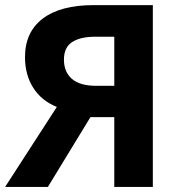

<svg xmlns="http://www.w3.org/2000/svg" viewBox="-25 -734 710 754"><path d="M423.8 -589.8H349.1Q290.5 -589.8 258.3 -568.8Q226.1 -547.9 226.1 -499.8Q226.1 -451.7 257.3 -424.3Q288.6 -397 353 -397H423.8ZM73.2 -509.8Q73.2 -607.9 142.8 -660.9Q212.4 -713.9 342.8 -713.9H575.2V0H423.8V-273.9H330.1L163.1 0H-4.9L198.2 -314Q137.7 -338.4 105.5 -389.4Q73.2 -440.4 73.2 -509.8Z"/></svg>

Font: NotoSans-Bold
Style: Bold
Weight: 700
Designer: Monotype Design team
Foundry: Monotype Imaging Inc.
Version: Version 1.04